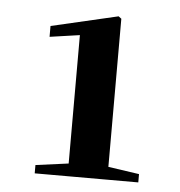

<svg xmlns="http://www.w3.org/2000/svg" viewBox="-41 -967 496 530"><g transform="rotate(5 207.5 -702.0)"><path d="M74 -476V-499L171 -512H272L361 -499V-476ZM165 -476V-867L82 -855V-885L267 -928L275 -922V-476Z"/></g></svg>

Font: Noto Serif KR ExtraLight Black
Style: Regular
Weight: 900
Version: Version 2.003-H1;hotconv 1.1.1;makeotfexe 2.6.0